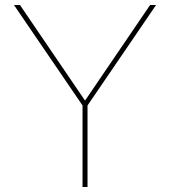

<svg xmlns="http://www.w3.org/2000/svg" viewBox="-20 -750 682 770"><path d="M320 -348H322L582 -730H606L331 -327V0H311V-327L36 -730H60Z"/></svg>

Font: Mplus 1p Thin
Style: Regular
Weight: 250
Version: Version 1.061